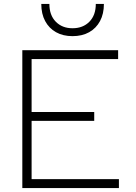

<svg xmlns="http://www.w3.org/2000/svg" viewBox="-20 -952 690 972"><path d="M93 0V-698H578V-653H140V-385H457V-340H140V-45H582V0ZM347 -769Q299 -769 263.5 -789Q228 -809 208.5 -845.5Q189 -882 189 -932H230Q230 -875 262.5 -842Q295 -809 347 -809Q400 -809 432.5 -842Q465 -875 465 -932H506Q506 -882 486.5 -845.5Q467 -809 431.5 -789Q396 -769 347 -769Z"/></svg>

Font: Azeret Mono Thin
Style: Regular
Weight: 100
Designer: Martin Vácha
Foundry: Displaay
Version: Version 1.002